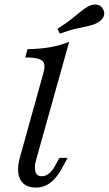

<svg xmlns="http://www.w3.org/2000/svg" viewBox="-20 -828 487 859"><path d="M140.3 11.3Q104.8 11.3 85.1 -6.5Q65.3 -24.2 61.7 -55.2Q58.1 -86.3 69.4 -125L172.6 -496Q181.5 -525 177.8 -541.1Q174.2 -557.3 154 -564.1Q133.9 -571 92.7 -571L103.2 -608.1Q161.3 -608.9 207.3 -617.3Q253.2 -625.8 289.5 -641.1L141.9 -113.7Q132.3 -80.6 138.3 -60.1Q144.4 -39.5 166.9 -39.5Q184.7 -39.5 200.8 -52.8Q216.9 -66.1 229.8 -92.7L246 -121.8H282.3L263.7 -87.1Q248.4 -56.5 229.8 -34.3Q211.3 -12.1 189.5 -0.4Q167.7 11.3 140.3 11.3ZM247.6 -677.4 237.1 -699.2Q276.6 -724.2 301.2 -744Q325.8 -763.7 343.1 -777.8Q360.5 -791.9 375.8 -800Q396.8 -810.5 415.3 -806.9Q433.9 -803.2 441.9 -785.5Q450.8 -768.5 442.7 -752.4Q434.7 -736.3 413.7 -725Q398.4 -716.9 376.6 -712.1Q354.8 -707.3 323.4 -700.4Q291.9 -693.5 247.6 -677.4Z"/></svg>

Font: Playfair 9pt
Style: Italic
Weight: 400
Italic angle: -15.6°
Designer: Claus Eggers Sørensen
Foundry: Claus Eggers Sørensen
Version: Version 2.001;gftools[0.9.30]